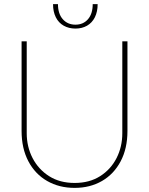

<svg xmlns="http://www.w3.org/2000/svg" viewBox="-20 -901 725 934"><path d="M343 13Q268 13 209.5 -20.5Q151 -54 118 -116.5Q85 -179 85 -264V-700H110V-253Q110 -187 138.5 -132Q167 -77 219 -44Q271 -11 343 -11Q415 -11 467 -44Q519 -77 547 -132Q575 -187 575 -253V-700H600V-264Q600 -179 567 -116.5Q534 -54 476 -20.5Q418 13 343 13ZM347 -762Q315 -762 290 -776Q265 -790 251.5 -817Q238 -844 238 -881H262Q262 -834 285.5 -807.5Q309 -781 347 -781Q385 -781 408 -807.5Q431 -834 431 -881H455Q455 -844 441.5 -817Q428 -790 403.5 -776Q379 -762 347 -762Z"/></svg>

Font: MuseoModerno Thin
Style: Regular
Weight: 100
Designer: Pablo Cosgaya, Héctor Gatti, Marcela Romero, and the Authors of The MuseoModerno Project.
Foundry: Omnibus-Type Team
Version: Version 1.003